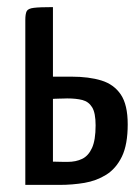

<svg xmlns="http://www.w3.org/2000/svg" viewBox="-20 -520 394 540"><path d="M51.2 0V-463.7Q51.2 -481 55.1 -488.6Q59 -496.1 75.4 -498Q91.7 -500 128.9 -500V-304.4H180.9Q230.1 -304.4 265.2 -293.6Q300.4 -282.8 319.8 -254.1Q339.2 -225.3 339.2 -170.3Q339.2 -113.5 322.9 -79.7Q306.5 -46 279 -28.7Q251.5 -11.5 217.6 -5.7Q183.6 0 147.9 0ZM170.1 -64.7Q193.6 -64.7 211.1 -73.2Q228.7 -81.7 238.8 -103.9Q248.9 -126.1 248.9 -167.4Q248.9 -202.4 239.1 -218.3Q229.4 -234.1 211.8 -238.7Q194.2 -243.2 168.9 -243.2Q165.7 -243.2 159.2 -242.9Q152.8 -242.6 145.9 -242.6Q139 -242.6 133.9 -242.2Q128.9 -241.9 128.9 -241.9V-65.3Q128.9 -65.3 134 -65.3Q139 -65.3 146.3 -65Q153.5 -64.7 160.2 -64.7Q166.9 -64.7 170.1 -64.7Z"/></svg>

Font: Yanone Kaffeesatz ExtraLight
Style: Regular
Weight: 200
Designer: Yanone (Cyrillic: Daniel Pouzeot, Huerta Tipografica, and Cyreal)
Foundry: Yanone
Version: Version 2.003